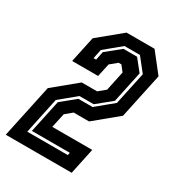

<svg xmlns="http://www.w3.org/2000/svg" viewBox="-214 -802 825 903"><g transform="rotate(30 198.5 -350.0)"><path d="M-44.5 0 17 -288.5 142 -391.5H225.5L262.5 -422L285 -528L261 -558.5H246L209 -528L193.5 -456.5H52.5L82.5 -597L207.5 -700H359.5L440.5 -597L388.5 -353L263.5 -250H180L143.5 -219.5L126.5 -141.5H343.5L313.5 0ZM36 -63H256L259 -77H53L91 -255L167 -317H244L333.5 -391L371.5 -568.5L314.5 -640.5H230.5L143.5 -568.5L133 -518.5H147L156.5 -564.5L233 -626.5H307L356.5 -564.5L320.5 -395L242 -331H165L77.5 -259Z"/></g></svg>

Font: Tourney Condensed Regular
Style: Bold Italic
Weight: 700
Width: 3
Italic angle: -12°
Designer: Tyler Finck
Foundry: Etcetera Type Co
Version: Version 1.010; ttfautohint (v1.8.3)